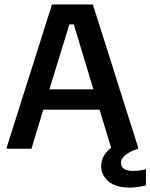

<svg xmlns="http://www.w3.org/2000/svg" viewBox="-20 -670 678 865"><path d="M10 0V-5L214.2 -650H398.3L602.5 -5V0Q571.7 9.2 548.3 25.8Q525 42.5 525 63.3Q525 100 580.8 100Q594.2 100 609.2 97.9Q624.2 95.8 637.5 92.5V165Q622.5 169.2 602.9 172.1Q583.3 175 563.3 175Q500.8 175 468.3 146.7Q435.8 118.3 435.8 79.2Q435.8 30 480.8 -4.2L428.3 -175.8H175L121.7 0ZM292.5 -560 202.5 -267.5H400.8L312.5 -560Z"/></svg>

Font: Familjen Grotesk GF Medium
Style: Regular
Weight: 500
Designer: Anders Wikstroem, Jonas Baeckman, Matilda Gysing, Kristian Moeller
Foundry: Familjen STHLM AB
Version: Version 2.000; Beta; Release 4; Build 6